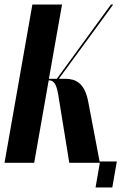

<svg xmlns="http://www.w3.org/2000/svg" viewBox="-36 -719 588 848"><path d="M270 0 221 -302Q215 -337 205.5 -350.5Q196 -364 183 -364H179L115 0H-16L107 -699H238L180 -371H215L454 -699H464L224 -371H253Q271 -371 286.5 -366.5Q302 -362 315 -351Q328 -340 338 -320Q348 -300 354 -268L405 0ZM382 -6H480L460 109H386L405 0H381Z"/></svg>

Font: Moniqa Black Ita Display
Style: Italic
Weight: 900
Italic angle: -10°
Designer: Rajesh Rajput
Foundry: Rajesh Rajput
Version: Version 1.000